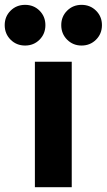

<svg xmlns="http://www.w3.org/2000/svg" viewBox="-47 -784 447 804"><path d="M99.1 0V-525.4H253.4V0ZM294.4 -593.3Q258.8 -593.3 234.1 -617.9Q209.5 -642.6 209.5 -678.7Q209.5 -714.8 234.1 -739.3Q258.8 -763.7 294.4 -763.7Q330.6 -763.7 355.2 -739.3Q379.9 -714.8 379.9 -678.7Q379.9 -642.6 355.2 -617.9Q330.6 -593.3 294.4 -593.3ZM58.1 -593.3Q22 -593.3 -2.7 -617.9Q-27.3 -642.6 -27.3 -678.7Q-27.3 -714.8 -2.7 -739.3Q22 -763.7 58.1 -763.7Q94.2 -763.7 118.7 -739.3Q143.1 -714.8 143.1 -678.7Q143.1 -642.6 118.7 -617.9Q94.2 -593.3 58.1 -593.3Z"/></svg>

Font: Reddit Sans ExtraBold
Style: Regular
Weight: 800
Designer: Stephen Hutchings
Foundry: Reddit
Version: Version 1.014; ttfautohint (v1.8.4.7-5d5b)